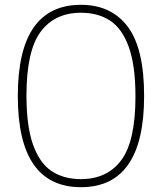

<svg xmlns="http://www.w3.org/2000/svg" viewBox="-20 -769 673 798"><path d="M54 -370Q54 -749 316.5 -749Q442 -749 510.5 -658.8Q579 -568.5 579 -370Q579 9 316.5 9Q54 9 54 -370ZM543 -368Q543 -496 515.5 -573Q488 -650 438 -683Q388 -716 316.5 -716Q207.5 -716 148.8 -636.8Q90 -557.5 90 -372Q90 -244 117.5 -167.2Q145 -90.5 195 -57.5Q245 -24.5 316.5 -24.5Q425.5 -24.5 484.2 -103.5Q543 -182.5 543 -368Z"/></svg>

Font: Encode Sans Semi Condensed Thin
Style: Regular
Weight: 250
Width: 4
Designer: Multiple Designers
Foundry: Impallari Type
Version: Version 2.000